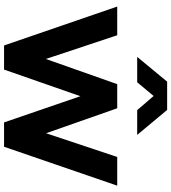

<svg xmlns="http://www.w3.org/2000/svg" viewBox="30 -854 824 923"><g transform="rotate(90 441.5 -392.0)"><path d="M11 -544H149L263 -201L384 -544H500L620 -202L734 -544H872L685 0H568L442 -367L314 0H198ZM372 -784H508L628 -640H509L441 -719L375 -640H253Z"/></g></svg>

Font: Eudoxus Sans
Style: Bold
Weight: 700
Designer: Stijn de Vries
Foundry: tokotype
Version: Version 2.005